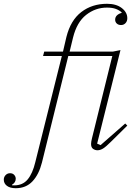

<svg xmlns="http://www.w3.org/2000/svg" viewBox="-149 -780 716 1012"><path d="M-66 212Q-96 212 -112.5 199.5Q-129 187 -129 167Q-129 153 -119.5 143Q-110 133 -96 133Q-82 133 -74 142Q-66 151 -66 162Q-66 182 -86 194L-85 197H-74Q-29 197 -3 165.5Q23 134 37 75L177 -485H78L84 -508H183L201 -585Q223 -673 279.5 -716.5Q336 -760 415 -760Q464 -760 493 -737.5Q522 -715 522 -684Q522 -668 512.5 -658Q503 -648 489 -648Q475 -648 466.5 -656Q458 -664 458 -676Q458 -690 467.5 -699Q477 -708 492 -712V-715Q480 -726 461.5 -733Q443 -740 415 -740Q354 -740 305 -701.5Q256 -663 236 -582L218 -508H446L486 -516L363 -23L381 -15L511 -129L522 -118L438 -35Q409 -6 394 3Q379 12 365 12Q352 12 341.5 4.5Q331 -3 331 -21Q331 -32 336 -52L443 -485H211L72 77Q56 140 22 176Q-12 212 -66 212Z"/></svg>

Font: IBM Plex Serif ExtraLight
Style: Italic
Weight: 200
Italic angle: -14°
Designer: Mike Abbink, Paul van der Laan, Pieter van Rosmalen
Foundry: Bold Monday
Version: Version 2.5